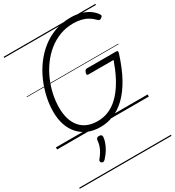

<svg xmlns="http://www.w3.org/2000/svg" viewBox="-285 -1052 1446 1588"><g transform="rotate(-30 438.0 -257.5)"><path d="M406 19Q340 19 289 -2.5Q238 -24 202 -64Q166 -104 147 -159.5Q128 -215 128 -285Q128 -353 143.5 -423.5Q159 -494 188.5 -562Q218 -630 261.5 -689Q305 -748 362 -793.5Q419 -839 489 -864.5Q559 -890 641 -890Q691 -890 734 -878.5Q777 -867 811 -844.5Q845 -822 868 -788Q874 -779 870.5 -771.5Q867 -764 855 -757Q845 -751 838.5 -752.5Q832 -754 820 -766Q798 -789 770.5 -805Q743 -821 709 -829Q675 -837 634 -837Q566 -837 506 -814Q446 -791 396.5 -751Q347 -711 308 -658Q269 -605 242 -543.5Q215 -482 201 -417.5Q187 -353 187 -290Q187 -230 201.5 -183Q216 -136 244.5 -102.5Q273 -69 314.5 -52Q356 -35 411 -35Q455 -35 496 -48.5Q537 -62 575 -90Q613 -118 648.5 -162.5Q684 -207 715.5 -268Q747 -329 775 -408H534Q522 -408 521 -415.5Q520 -423 523 -433Q528 -447 534 -452.5Q540 -458 550 -458H826Q839 -458 841.5 -453Q844 -448 841 -435Q802 -311 754 -224.5Q706 -138 650 -84Q594 -30 532.5 -5.5Q471 19 406 19ZM265 276Q257 270 256 262.5Q255 255 261 247Q281 222 294.5 200Q308 178 316.5 153.5Q325 129 327 99Q329 86 336.5 81Q344 76 356 76Q370 76 377 82.5Q384 89 383 101Q382 119 373 147Q364 175 345.5 206.5Q327 238 298 269Q290 277 281.5 280Q273 283 265 276ZM0 365H876V375H0ZM0 -20H876V0H0ZM0 -505H876V-500H0ZM0 -885H876V-875H0Z"/></g></svg>

Font: Playwrite DK Uloopet Guides
Style: Regular
Weight: 400
Designer: Veronika Burian, José Scaglione
Foundry: TypeTogether
Version: Version 1.003